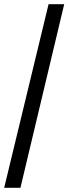

<svg xmlns="http://www.w3.org/2000/svg" viewBox="-20 -780 328 921"><path d="M0 121 213 -760H288L78 121Z"/></svg>

Font: Noto Serif Khmer ExtraBold
Style: Regular
Weight: 800
Version: Version 2.003